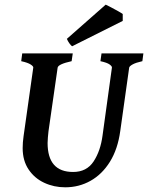

<svg xmlns="http://www.w3.org/2000/svg" viewBox="-20 -797 641 831"><path d="M600.6 -565.9 596.2 -532.2Q567.9 -525.9 554.2 -518.3Q540.5 -510.7 539.1 -504.4L500.5 -230Q489.7 -151.4 455.8 -96.9Q421.9 -42.5 371.8 -14.4Q321.8 13.7 262.2 13.7Q213.4 13.7 171.4 -5.9Q129.4 -25.4 103.8 -63.5Q78.1 -101.6 78.1 -156.2Q78.1 -180.2 82 -207.5L124 -504.4Q125 -509.8 112.8 -517.8Q100.6 -525.9 71.8 -532.2L76.2 -565.9H294.9L290 -532.2Q232.4 -519.5 229.5 -504.4L189.9 -229Q188.5 -215.8 187.3 -202.9Q186 -189.9 186 -178.2Q186 -52.7 296.4 -52.7Q355 -52.7 385 -98.1Q415 -143.6 423.8 -210.4L464.4 -504.4Q465.3 -509.8 454.6 -517.8Q443.8 -525.9 414.6 -532.2L419.4 -565.9ZM511.2 -736.3V-706.5L292 -596.7Q286.1 -601.1 279.8 -610.1Q273.4 -619.1 269.5 -628.9L437.5 -776.9Q444.3 -773.9 460 -765.6Q475.6 -757.3 491 -748.8Q506.3 -740.2 511.2 -736.3Z"/></svg>

Font: Dai Banna SIL SemiBold
Style: Italic
Weight: 600
Italic angle: -11°
Designer: Victor Gaultney
Foundry: SIL International
Version: Version 4.000